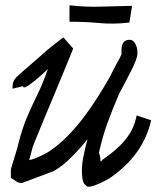

<svg xmlns="http://www.w3.org/2000/svg" viewBox="-20 -680 614 724"><path d="M498 -244 548 -227H550Q521 -96 395 -9Q363 10 336 19.5Q309 29 304 19Q294 13 291 -5.5Q288 -24 289 -45Q290 -66 293 -82Q296 -98 297 -101Q300 -115 303 -128.5Q306 -142 310 -155Q280 -118 248 -86Q216 -54 183 -35L63 10Q50 10 44.5 6Q39 2 22 -9H21V-42Q30 -73 38 -98Q46 -123 51 -145Q65 -199 83.5 -242Q102 -285 122 -325.5Q142 -366 158 -413Q159 -416 161 -420Q120 -381 93.5 -362Q67 -343 67 -355L29 -346H27Q27 -362 30.5 -371.5Q34 -381 44.5 -391.5Q55 -402 76 -419.5Q97 -437 133 -469L134 -470Q160 -494 182 -510.5Q204 -527 217 -538H220L256 -497Q256 -496 245 -469.5Q234 -443 217 -401.5Q200 -360 180.5 -313.5Q161 -267 143.5 -225Q126 -183 115 -155.5Q104 -128 103 -125Q100 -112 96.5 -99.5Q93 -87 90 -76Q114 -82 137 -93.5Q160 -105 162 -107Q215 -141 267.5 -202.5Q320 -264 378 -362Q386 -376 393 -388Q405 -412 415 -431Q425 -450 432 -462Q434 -467 437 -473H438Q438 -485 438.5 -498Q439 -511 446 -520.5Q453 -530 470 -530Q483 -530 491.5 -512.5Q500 -495 498 -474Q496 -456 477 -418Q458 -380 429 -326Q404 -268 385 -215.5Q366 -163 353 -104Q359 -91 359 -71Q366 -74 366 -78H367Q423 -116 454.5 -155.5Q486 -195 495 -244ZM478 -658 468 -595Q407 -588 355.5 -593Q304 -598 242 -598V-660Q304 -653 360.5 -655Q417 -657 478 -658Z"/></svg>

Font: Syne
Style: Italic
Weight: 400
Italic angle: -9°
Designer: Lucas Descroix
Foundry: Bonjour Monde
Version: Version 2.000; ttfautohint (v1.8.3)